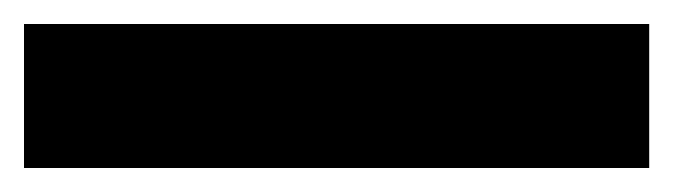

<svg xmlns="http://www.w3.org/2000/svg" viewBox="-22 45 561 160"><path d="M519 185H-2V65H519Z"/></svg>

Font: Noto Sans Display Black
Style: Regular
Weight: 900
Designer: Monotype Design Team
Foundry: Monotype Imaging Inc.
Version: Version 2.003